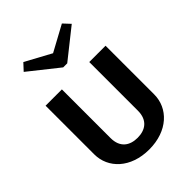

<svg xmlns="http://www.w3.org/2000/svg" viewBox="-217 -833 951 951"><g transform="rotate(-45 258.5 -357.0)"><path d="M426.7 -695 393.3 -730.8 258.3 -657.5 123.3 -730.8 90 -695 244.2 -572.5H272.5ZM48.3 -159.2C48.3 -62.5 128.3 16.7 258.3 16.7C388.3 16.7 468.3 -62.5 468.3 -159.2V-500H354.2V-159.2C354.2 -91.7 311.7 -65 258.3 -65C205 -65 162.5 -91.7 162.5 -159.2V-500H48.3Z"/></g></svg>

Font: Boon SemiBold
Style: Regular
Weight: 600
Designer: Sungsit Sawaiwan
Foundry: FontUni
Version: Version 2.0